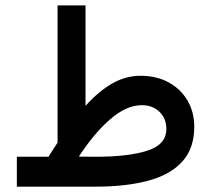

<svg xmlns="http://www.w3.org/2000/svg" viewBox="-20 -698 791 718"><path d="M161.1 -111.8Q169.4 -125.5 178.5 -138.7Q187.5 -151.9 195.3 -164.6V-677.7H299.8V-302.2Q349.1 -356.9 399.4 -385.7Q449.7 -414.6 505.9 -414.6Q565.4 -414.6 610.6 -389.9Q655.8 -365.2 681.2 -322Q706.5 -278.8 706.5 -222.7Q706.1 -142.6 661.4 -93.5Q616.7 -44.4 533.9 -22.2Q451.2 0 336.9 0H43V-111.8ZM510.3 -304.7Q453.1 -304.7 392.3 -252.2Q331.5 -199.7 274.9 -112.3L338.4 -111.8Q460 -111.8 531 -134.5Q602.1 -157.2 602.1 -215.8Q602.1 -254.9 576.4 -279.8Q550.8 -304.7 510.3 -304.7Z"/></svg>

Font: Vazirmatn RD Medium
Style: Regular
Weight: 500
Designer: Saber Rastikerdar
Foundry: Saber Rastikerdar
Version: Version 33.003